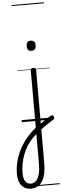

<svg xmlns="http://www.w3.org/2000/svg" viewBox="-190 -1179 607 1867"><g transform="rotate(-5 113.5 -245.5)"><path d="M159 48Q173 37 189.5 25Q206 13 222.5 2Q239 -9 255.5 -19.5Q272 -30 287 -38Q296 -43 303.5 -40Q311 -37 315 -29Q319 -21 317 -12Q315 -3 306 3Q291 12 273.5 23.5Q256 35 237.5 48Q219 61 200.5 73.5Q182 86 166 98ZM31 652Q-6 652 -33.5 633.5Q-61 615 -76 581.5Q-91 548 -91 501Q-91 444 -79 390Q-67 336 -44 285.5Q-21 235 12 189Q45 143 88 102Q98 93 109 84Q120 75 131 66V-496Q131 -506 137.5 -510.5Q144 -515 157 -515Q171 -515 177 -510.5Q183 -506 183 -496V411Q183 470 173.5 515.5Q164 561 144.5 591.5Q125 622 97 637Q69 652 31 652ZM36 603Q59 603 76 591.5Q93 580 105.5 557.5Q118 535 124.5 500.5Q131 466 131 420V129Q122 136 113.5 143Q105 150 98 158Q64 192 39 231.5Q14 271 -2.5 314.5Q-19 358 -27.5 404.5Q-36 451 -36 500Q-36 532 -27.5 555Q-19 578 -2.5 590.5Q14 603 36 603ZM155 -683Q133 -683 122.5 -695Q112 -707 112 -732Q112 -757 122.5 -769.5Q133 -782 155 -782Q177 -782 188 -769.5Q199 -757 199 -732Q199 -707 188 -695Q177 -683 155 -683ZM0 623H316V633H0ZM0 -20H316V0H0ZM0 -505H316V-500H0ZM0 -1143H316V-1133H0Z"/></g></svg>

Font: Playwrite CL Guides
Style: Regular
Weight: 400
Designer: Veronika Burian, José Scaglione
Foundry: TypeTogether
Version: Version 1.003